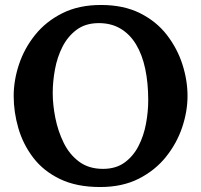

<svg xmlns="http://www.w3.org/2000/svg" viewBox="-20 -736 809 772"><path d="M383 16Q288 16 221.5 -16Q155 -48 114 -101.5Q73 -155 54 -220Q35 -285 35 -350Q35 -413 56.5 -477.5Q78 -542 121.5 -596Q165 -650 231 -683Q297 -716 386 -716Q477 -716 543 -683Q609 -650 651 -595.5Q693 -541 713.5 -477Q734 -413 734 -350Q734 -288 712.5 -224Q691 -160 647.5 -105.5Q604 -51 538 -17.5Q472 16 383 16ZM394 -57Q446 -57 481 -82.5Q516 -108 537 -149Q558 -190 567 -238.5Q576 -287 576 -333Q576 -402 564 -459Q552 -516 527 -557.5Q502 -599 463.5 -621.5Q425 -644 373 -643Q322 -642 287 -615.5Q252 -589 231 -547.5Q210 -506 201 -457Q192 -408 192 -362Q192 -315 202.5 -262Q213 -209 236 -162Q259 -115 298 -86Q337 -57 394 -57Z"/></svg>

Font: Lora
Style: Weight 700
Weight: 700
Designer: Olga Karpushina, Alexei Vanyashin (Cyrillic)
Foundry: Cyreal
Version: Version 3.001